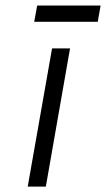

<svg xmlns="http://www.w3.org/2000/svg" viewBox="-20 -690 392 710"><path d="M82.5 0 172.5 -511H239L149.5 0ZM106.5 -609.5 117.5 -669.5H352L341.5 -609.5Z"/></svg>

Font: Overpass Light
Style: Italic
Weight: 300
Italic angle: -10°
Designer: Delve Withrington, Dave Bailey, Thomas Jockin
Foundry: Delve Fonts LLC
Version: Version 4.000; ttfautohint (v1.8.3)